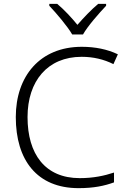

<svg xmlns="http://www.w3.org/2000/svg" viewBox="-20 -967 663 997"><path d="M355 -788H411C435 -831 494 -898 531 -937V-947H490C454 -917 414 -875 382 -838C352 -875 313 -917 277 -947H236V-937C273 -898 330 -831 355 -788ZM404 -672C464 -672 519 -659 569 -634L592 -685C538 -711 474 -724 405 -724C187 -724 62 -571 62 -359C62 -136 172 10 388 10C467 10 523 -2 572 -20V-71C521 -54 464 -42 394 -42C214 -42 123 -167 123 -359C123 -546 227 -672 404 -672Z"/></svg>

Font: Noto Sans Kannada Light
Style: Regular
Weight: 300
Designer: Jelle Bosma - Monotype Design Team
Foundry: Monotype Imaging Inc.
Version: Version 2.005